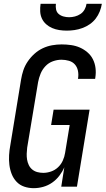

<svg xmlns="http://www.w3.org/2000/svg" viewBox="-20 -975 552 1003"><path d="M156 8Q130 8 106.5 0Q83 -8 66.5 -25.5Q50 -43 41 -66Q32 -89 29 -114Q26 -139 27.5 -165Q29 -191 34 -217L90 -559Q94 -584 102 -608Q110 -632 125 -654Q140 -676 160 -694Q180 -712 203.5 -723Q227 -734 252 -738.5Q277 -743 302 -743Q327 -743 351.5 -739.5Q376 -736 397.5 -726.5Q419 -717 437 -701.5Q455 -686 465.5 -665Q476 -644 479 -619.5Q482 -595 478 -570L477 -563H387L388 -567Q391 -587 387 -606Q383 -625 371 -638.5Q359 -652 340 -657.5Q321 -663 301 -663Q279 -663 256.5 -655Q234 -647 217.5 -629.5Q201 -612 192 -590Q183 -568 179 -546L122 -204Q120 -188 119.5 -172Q119 -156 121.5 -141Q124 -126 130.5 -112.5Q137 -99 148.5 -89.5Q160 -80 175 -76Q190 -72 206 -72Q226 -72 246.5 -79Q267 -86 283 -101Q299 -116 308 -136Q317 -156 320 -176L344 -322H247L260 -402H448L382 0H300L316 -101Q306 -78 290 -57Q274 -36 252.5 -21Q231 -6 206 1Q181 8 156 8ZM329 -815Q309 -815 289.5 -818Q270 -821 252.5 -828.5Q235 -836 221 -848.5Q207 -861 199 -878Q191 -895 190 -915Q189 -935 192 -955H272Q270 -940 273 -925.5Q276 -911 286.5 -902Q297 -893 311.5 -889Q326 -885 341 -885Q356 -885 371.5 -889Q387 -893 400.5 -902Q414 -911 422 -925.5Q430 -940 432 -955H512Q509 -935 501 -915Q493 -895 480 -878Q467 -861 449 -848.5Q431 -836 410.5 -828.5Q390 -821 369.5 -818Q349 -815 329 -815Z"/></svg>

Font: Iosevka Curly Medium
Style: Italic
Weight: 500
Italic angle: -9°
Monospace: yes
Designer: Belleve Invis
Foundry: Belleve Invis
Version: Version 22.1.2; ttfautohint (v1.8.4)